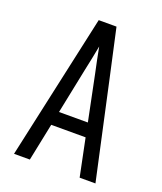

<svg xmlns="http://www.w3.org/2000/svg" viewBox="-136 -824 772 913"><g transform="rotate(20 250.0 -367.5)"><path d="M44 0 205 -735H295L349 -490L456 0H376L337 -190H163L124 0ZM323 -260 276 -490Q269 -522 262.5 -554Q256 -586 250 -618Q244 -586 237.5 -554Q231 -522 224 -490L177 -260Z"/></g></svg>

Font: Iosevka Web
Style: Regular
Weight: 400
Monospace: yes
Designer: Belleve Invis
Foundry: Belleve Invis
Version: Version 28.0.3; ttfautohint (v1.8.3)